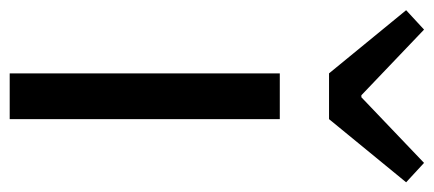

<svg xmlns="http://www.w3.org/2000/svg" viewBox="-298 -610 873 386"><g transform="rotate(90 138.0 -416.5)"><path d="M92 0V-543H184V0ZM92 -642 -35 -797 4 -833 136 -707H140L272 -833L311 -797L184 -642Z"/></g></svg>

Font: Noto Sans TC
Style: Regular
Weight: 400
Designer: Ryoko NISHIZUKA  (kana, bopomofo & ideographs); Paul D. Hunt (Latin, Greek & Cyrillic); Sandoll Communications , Soo-you
Foundry: Adobe
Version: Version 2.004-H2;hotconv 1.0.118;makeotfexe 2.5.65603